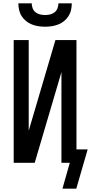

<svg xmlns="http://www.w3.org/2000/svg" viewBox="-20 -975 545 1150"><path d="M250 -815Q230 -815 210 -818Q190 -821 171 -828.5Q152 -836 136.5 -848.5Q121 -861 110 -878Q99 -895 94.5 -915Q90 -935 90 -955H170Q170 -940 175.5 -925.5Q181 -911 193 -901.5Q205 -892 220 -888.5Q235 -885 250 -885Q265 -885 280 -888.5Q295 -892 307 -901.5Q319 -911 324.5 -925.5Q330 -940 330 -955H410Q410 -935 405.5 -915Q401 -895 390 -878Q379 -861 363.5 -848.5Q348 -836 329 -828.5Q310 -821 290 -818Q270 -815 250 -815ZM437 155H354L398 0H348V-543L188 0H62V-735H152V-192L312 -735H438V-80H505Z"/></svg>

Font: Iosevka Bendy Medium
Style: Regular
Weight: 500
Monospace: yes
Designer: Belleve Invis
Foundry: Belleve Invis
Version: Version 30.1.2